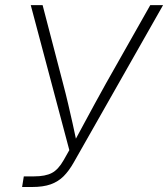

<svg xmlns="http://www.w3.org/2000/svg" viewBox="-20 -748 672 768"><path d="M68.4 0 75.2 -42.5H116.2Q161.6 -42.5 187.5 -56.2Q213.4 -69.8 234.9 -107.9L257.3 -147.5L103 -727.5H150.4L231.9 -415Q243.2 -372.6 252.4 -333Q261.7 -293.5 270.3 -254.9Q278.8 -216.3 287.1 -177.2H274.9Q296.4 -216.8 316.9 -255.1Q337.4 -293.5 359.1 -333Q380.9 -372.6 404.3 -415L581.1 -727.5H632.3L274.9 -98.1Q255.9 -64.5 234.4 -43Q212.9 -21.5 182.9 -10.7Q152.8 0 108.4 0Z"/></svg>

Font: Inter 16pt ExtraLight
Style: Italic
Weight: 250
Italic angle: -9.3988°
Version: Version 4.001;git-66647c0bb